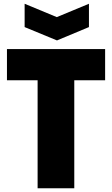

<svg xmlns="http://www.w3.org/2000/svg" viewBox="-20 -1001 596 1021"><path d="M111 -981 282 -910 453 -981V-857L283 -786L111 -857ZM180 -574H17V-740H539V-574H375V0H180Z"/></svg>

Font: Encode Sans Compressed
Style: Black
Weight: 900
Designer: Pablo Impallari, Andres Torresi
Foundry: Pablo Impallari, Andres Torresi
Version: Version 1.000; ttfautohint (v1.00) -l 8 -r 50 -G 200 -x 14 -